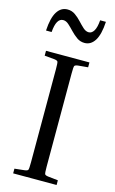

<svg xmlns="http://www.w3.org/2000/svg" viewBox="-138 -976 614 1029"><g transform="rotate(15 168.5 -462.0)"><path d="M48 -653V-680H289V-653L234 -648Q218 -646 215 -640Q212 -634 212 -599V-81Q212 -46 215 -40Q218 -34 234 -32L289 -26V0H48V-26L103 -32Q119 -34 122 -40Q125 -46 125 -81V-599Q125 -634 122 -640Q119 -646 103 -648ZM236 -774Q212 -774 193 -787.5Q174 -801 157.5 -818.5Q141 -836 126 -849.5Q111 -863 95 -863Q57 -863 51 -785H20Q24 -856 45.5 -890Q67 -924 103 -924Q127 -924 146 -910.5Q165 -897 181 -879.5Q197 -862 212 -848.5Q227 -835 243 -835Q260 -835 271.5 -854Q283 -873 286 -913H318Q314 -842 292.5 -808Q271 -774 236 -774Z"/></g></svg>

Font: Inria Serif
Style: Regular
Weight: 400
Designer: Black Foundry Team
Foundry: Black Foundry
Version: Version 1.000; ttfautohint (v1.8.3)